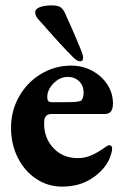

<svg xmlns="http://www.w3.org/2000/svg" viewBox="-20 -680 463 714"><path d="M21 -205Q21 -268 51 -321Q81 -374 132.5 -405Q184 -436 245 -436Q287 -436 322.5 -417Q358 -398 379 -366Q400 -334 400 -295Q400 -275 392.5 -265.5Q385 -256 369 -256H171Q157 -256 150.5 -248Q144 -240 144 -221Q144 -166 179 -129Q214 -92 269 -92Q296 -92 320 -102.5Q344 -113 372 -133Q381 -140 386 -140Q397 -140 397 -127Q397 -118 391 -100Q376 -55 327.5 -20.5Q279 14 211 14Q158 14 114.5 -15Q71 -44 46 -94Q21 -144 21 -205ZM224 -300Q248 -300 259.5 -301Q271 -302 280 -305Q284 -306 287.5 -315Q291 -324 291 -335Q291 -361 274.5 -377.5Q258 -394 232 -394Q202 -394 178 -369Q154 -344 156 -315Q156 -308 160 -304Q164 -300 171 -300ZM252 -467Q207 -512 146 -582L121 -610Q111 -621 111 -635Q111 -647 128.5 -653.5Q146 -660 172 -660Q192 -660 202.5 -654.5Q213 -649 221 -633Q231 -612 250.5 -567Q270 -522 284 -487Q289 -475 289 -465Q289 -452 278 -452Q267 -452 252 -467Z"/></svg>

Font: EB Garamond ExtraBold
Style: Regular
Weight: 800
Designer: Georg Duffner and Octavio Pardo
Foundry: Georg Duffner
Version: Version 1.000